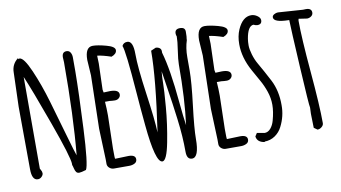

<svg xmlns="http://www.w3.org/2000/svg" viewBox="-72 -839 1841 1038"><g transform="rotate(-10 849.0 -320.0)"><path d="M31.2 -404.8 37.1 -591.3Q37.1 -637.7 73.7 -665V-658.7Q77.6 -661.1 81.1 -661.1Q104.5 -661.1 139.6 -580.3Q174.8 -499.5 203.1 -402.8Q231.4 -306.2 259.5 -207.8Q287.6 -109.4 294.4 -92.3Q314.5 -301.8 314.5 -599.6L313 -626.5Q313 -656.2 337.9 -656.2Q352.1 -656.2 359.1 -644.5Q366.2 -632.8 366.2 -617.2V-541.5Q365.2 -423.8 355.7 -227.3Q346.2 -30.8 330.1 -5.4Q302.7 2.9 292.2 2.9Q281.7 2.9 276.1 -4.2Q270.5 -11.2 267.1 -25.9Q263.7 -40.5 261.2 -45.4L261.7 -49.8Q261.7 -86.9 189.9 -285.6Q118.2 -484.4 85.9 -559.1V-55.7Q86.9 -53.7 89.8 -48.8Q96.2 -38.1 96.2 -28.8Q96.2 -19.5 87.2 -10.3Q78.1 -1 65.9 -1Q33.2 -1 33.2 -62Z M445.8 -504.9 440.4 -589.4Q440.4 -660.2 482.4 -660.2Q509.3 -660.2 555.7 -647.7Q602.1 -635.3 602.1 -615.7Q602.1 -595.2 572.8 -584.5Q526.4 -600.1 497.1 -603.5Q498.5 -582 498.5 -560.5L494.1 -417Q494.1 -416 497.1 -401.4L532.7 -402.8Q581.1 -402.8 581.1 -375.5Q581.1 -364.7 572.3 -356.7Q563.5 -348.6 550 -348.6Q536.6 -348.6 521 -350.6H495.6Q498.5 -312.5 498.5 -274.9Q498.5 -274.9 494.1 -93.8Q494.1 -37.6 496.1 -37.6L569.8 -40Q607.9 -40 607.9 -15.6Q607.9 -0.5 594.7 6.3Q581.5 13.2 564.9 13.2H480.5Q467.3 13.2 456.5 4.2Q445.8 -4.9 445.3 -17.6V-43.9L439 -212.9Z M935.5 -647.9Q935.5 -672.4 963.6 -672.4Q991.7 -672.4 991.7 -648.9Q991.7 -617.2 989.3 -607.9V-602.5Q975.6 -561 975.6 -510.7V-437.5Q975.6 -375 960.2 -249.3Q944.8 -123.5 944.8 -67.9Q944.8 33.7 906.2 33.7Q877.4 33.7 877.4 -9Q877.4 -51.8 874.5 -95.2Q871.6 -138.7 865 -190.9Q858.4 -243.2 853.5 -277.1Q848.6 -311 838.9 -374.3Q829.1 -437.5 825.7 -460Q822.3 -426.8 822.3 -393.1Q822.3 -359.4 814.7 -265.9Q807.1 -172.4 788.3 -75.7Q769.5 21 745.6 21Q707 20.5 687.5 -188.5Q678.7 -278.3 671.9 -369.1Q654.3 -601.6 641.1 -631.3Q649.4 -648.9 669.9 -648.9Q702.1 -648.9 702.1 -576.4Q702.1 -503.9 723.1 -355.2Q744.1 -206.5 746.6 -138.2Q789.1 -427.7 789.1 -579.1L815.9 -590.8Q828.1 -590.8 836.9 -584.5Q845.7 -578.1 845.7 -566.4V-558.1Q874 -461.9 890.6 -279.3Q898.4 -195.8 905.3 -149.9Q923.8 -288.6 923.8 -480.5Q923.8 -505.9 931.4 -555.7Q939 -605.5 939 -630.9Q935.5 -639.6 935.5 -647.9Z M1059.6 -504.9 1054.2 -589.4Q1054.2 -660.2 1096.2 -660.2Q1123 -660.2 1169.4 -647.7Q1215.8 -635.3 1215.8 -615.7Q1215.8 -595.2 1186.5 -584.5Q1140.1 -600.1 1110.8 -603.5Q1112.3 -582 1112.3 -560.5L1107.9 -417Q1107.9 -416 1110.8 -401.4L1146.5 -402.8Q1194.8 -402.8 1194.8 -375.5Q1194.8 -364.7 1186 -356.7Q1177.2 -348.6 1163.8 -348.6Q1150.4 -348.6 1134.8 -350.6H1109.4Q1112.3 -312.5 1112.3 -274.9Q1112.3 -274.9 1107.9 -93.8Q1107.9 -37.6 1109.9 -37.6L1183.6 -40Q1221.7 -40 1221.7 -15.6Q1221.7 -0.5 1208.5 6.3Q1195.3 13.2 1178.7 13.2H1094.2Q1081.1 13.2 1070.3 4.2Q1059.6 -4.9 1059.1 -17.6V-43.9L1052.7 -212.9Z M1274.9 -42 1316.4 -34.7Q1335.4 -34.7 1349.6 -51.3Q1363.8 -67.9 1370.6 -92.8Q1383.8 -140.6 1383.8 -177.5Q1383.8 -214.4 1371.6 -250.5Q1359.4 -286.6 1341.6 -317.6Q1323.7 -348.6 1306.2 -380.9Q1264.2 -457 1264.2 -530.3Q1264.2 -575.2 1279.3 -609.9Q1307.6 -674.3 1354.5 -674.3Q1372.1 -674.3 1387.9 -663.1Q1403.8 -651.9 1403.8 -638.7Q1403.8 -615.7 1379.4 -615.7Q1368.7 -615.7 1358.4 -621.6Q1326.7 -620.1 1315.4 -550.8Q1313 -535.6 1313 -515.4Q1313 -495.1 1321.8 -465.3Q1330.6 -435.5 1344 -412.4Q1357.4 -389.2 1372.8 -361.1Q1388.2 -333 1401.9 -306.6Q1433.1 -245.6 1432.6 -167Q1433.1 -106.4 1404.8 -51.3Q1391.1 -23.9 1366 -6.6Q1340.8 10.7 1308.6 11.2V13.7Q1267.6 7.8 1263.7 -24.9Z M1582.5 -16.1 1580.6 -92.8Q1580.6 -93.3 1582 -127Q1578.1 -139.6 1566.2 -352.5Q1554.2 -565.4 1553.2 -612.8Q1551.3 -612.8 1549.3 -612.8Q1468.3 -614.3 1468.3 -642.6Q1468.3 -651.9 1479 -658Q1489.7 -664.1 1500 -664.1Q1500 -664.1 1635.7 -654.8L1651.9 -655.3Q1683.1 -655.3 1683.1 -631.3Q1683.1 -619.1 1672.9 -611.6Q1662.6 -604 1649.9 -604L1604 -610.8L1602.1 -600.6Q1602.1 -505.9 1618.7 -316.9Q1635.3 -127.9 1635.3 -32.7Q1635.3 -21 1624.5 -12Q1613.8 -2.9 1601.1 -2.9Z"/></g></svg>

Font: Amatic
Style: Bold
Weight: 700
Width: 3
Version: Version 2.000; ttfautohint (v0.92-dirty) -l 8 -r 50 -G 50 -x